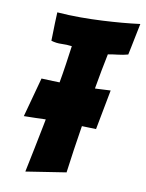

<svg xmlns="http://www.w3.org/2000/svg" viewBox="-83 -788 643 848"><g transform="rotate(10 238.5 -364.0)"><path d="M90 1Q113 -109 134 -216Q143 -261 152 -310Q161 -359 169.5 -406.5Q178 -454 184.5 -498.5Q191 -543 196 -580Q173 -583 149.5 -582Q126 -581 103 -588Q104 -604 104 -625Q104 -646 105 -667Q106 -690 107 -716Q133 -714 159 -713Q185 -712 211 -712Q262 -712 309.5 -714.5Q357 -717 397.5 -720.5Q438 -724 477 -729L466 -675Q461 -652 456.5 -628Q452 -604 448 -587Q426 -581 403.5 -578.5Q381 -576 359 -572Q352 -538 344 -496.5Q336 -455 328.5 -410.5Q321 -366 314 -320Q307 -274 300 -232Q284 -133 270 -27ZM365 -238Q330 -239 298.5 -240Q267 -241 234.5 -241.5Q202 -242 180 -242Q162 -242 138.5 -241.5Q115 -241 91 -240Q67 -239 41 -239L89 -416Q116 -415 140.5 -414Q165 -413 190 -412.5Q215 -412 232 -412Q253 -412 282 -412.5Q311 -413 339.5 -414Q368 -415 399 -417Z"/></g></svg>

Font: Bangers
Style: Regular
Weight: 400
Designer: vernon adams
Foundry: Vernon Adams
Version: Version 2.000